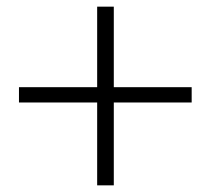

<svg xmlns="http://www.w3.org/2000/svg" viewBox="-20 -648 633 577"><path d="M556 -340V-386H322V-628H272V-386H37V-340H272V-91H322V-340Z"/></svg>

Font: Noto Serif HK SemiBold
Style: Regular
Weight: 600
Designer: Ryoko NISHIZUKA 西塚涼子 (kana & ideographs); Frank Grießhammer (Latin, Greek & Cyrillic); Wenlong ZHANG 张文龙 (bopomofo); San
Foundry: Adobe
Version: Version 2.001;hotconv 1.1.0;makeotfexe 2.6.0